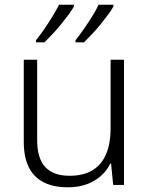

<svg xmlns="http://www.w3.org/2000/svg" viewBox="-20 -786 636 816"><path d="M507 -532V0H461L452 -91H449Q435 -62 409.5 -39Q384 -16 349 -3Q314 10 268 10Q207 10 165 -11.5Q123 -33 102 -76Q81 -119 81 -184V-532H138V-189Q138 -113 172.5 -76Q207 -39 275 -39Q334 -39 372.5 -62Q411 -85 430.5 -130Q450 -175 450 -242V-532ZM462 -758Q453 -742 438.5 -722.5Q424 -703 406.5 -681.5Q389 -660 371 -641Q353 -622 337 -606H301V-615Q317 -635 335.5 -661.5Q354 -688 371.5 -716Q389 -744 399 -766H462ZM294 -758Q285 -742 270.5 -722.5Q256 -703 238.5 -681.5Q221 -660 203 -641Q185 -622 169 -606H133V-615Q149 -635 167.5 -661.5Q186 -688 203 -716Q220 -744 231 -766H294Z"/></svg>

Font: Noto Sans Georgian Light
Style: Regular
Weight: 300
Version: Version 2.002